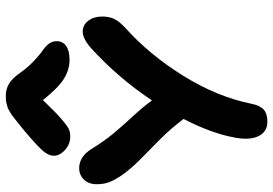

<svg xmlns="http://www.w3.org/2000/svg" viewBox="-160 -798 942 662"><g transform="rotate(-90 311.0 -467.0)"><path d="M170.9 -695.8Q145 -695.8 125 -713.9Q105 -731.9 105 -752.9Q105 -769 119.9 -787.6Q134.8 -806.2 189.9 -853Q195.3 -857.4 208 -867.7Q220.7 -877.9 224.1 -880.6Q227.5 -883.3 237.1 -890.9Q246.6 -898.4 249.8 -900.1Q252.9 -901.9 260.7 -906.5Q268.6 -911.1 272.7 -912.1Q276.9 -913.1 283.7 -915Q290.5 -917 296.9 -917.5Q303.2 -918 311 -918Q335.4 -918 354 -906.5Q372.6 -895 391.1 -868.2Q410.6 -840.8 432.9 -820.1Q455.1 -799.3 468.5 -790.5Q481.9 -781.7 491 -769.8Q500 -757.8 500 -742.2Q500 -721.2 483.2 -709.7Q466.3 -698.2 436 -698.2Q401.9 -698.2 370.6 -717.5Q339.4 -736.8 296.9 -790Q255.4 -746.6 231 -725.6Q206.5 -704.6 195.8 -700.2Q185.1 -695.8 170.9 -695.8ZM222.2 -16.1Q187 -16.1 172.1 -47.9Q157.2 -79.6 168.9 -134.8Q183.1 -210 231.9 -305.2Q197.3 -350.6 160.2 -387.5Q123 -424.3 92 -454.8Q61 -485.4 37.1 -519Q20 -544.4 13.4 -563Q6.8 -581.5 6.8 -605Q6.8 -631.8 22.7 -648.4Q38.6 -665 62 -665Q103 -665 129.9 -620.1Q156.7 -576.7 184.3 -543.9Q211.9 -511.2 242.2 -478.5Q272.5 -445.8 295.9 -414.1Q373.5 -530.8 476.1 -624Q508.3 -652.8 533.2 -652.8Q555.7 -652.8 570.3 -633.8Q585 -614.7 585 -585.9Q585 -562 577.1 -544.9Q569.3 -527.8 545.9 -505.9Q453.6 -423.3 380.9 -306.4Q308.1 -189.5 284.2 -70.8Q278.3 -41.5 264.2 -28.8Q250 -16.1 222.2 -16.1Z"/></g></svg>

Font: Shantell Sans Irregular
Style: Regular
Weight: 600
Designer: Stephen Nixon, Anya Danilova, Shantell Martin
Foundry: Arrow Type
Version: Version 1.006;[9816181b4]